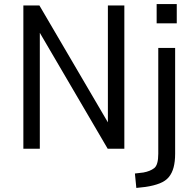

<svg xmlns="http://www.w3.org/2000/svg" viewBox="-20 -732 952 945"><path d="M95 0V-705H174L515 -123H511V-705H592V0H510L171 -579H176V0ZM751 -617V-712H850V-617ZM651 193 644 122 686 117Q719 111 739 95.5Q759 80 759 25V-496H842V25Q842 63 834.5 91.5Q827 120 811 139.5Q795 159 766 170.5Q737 182 696 188Z"/></svg>

Font: Nunito Sans 7pt Condensed
Style: Regular
Weight: 400
Width: 3
Designer: Vernon Adams
Foundry: Vernon Adams
Version: Version 3.101;gftools[0.9.27]